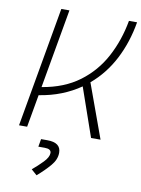

<svg xmlns="http://www.w3.org/2000/svg" viewBox="-102 -761 802 1092"><g transform="rotate(10 299.5 -215.0)"><path d="M39.6 0 161.6 -693.4H208.5L127.9 -236.3Q255.4 -257.3 342.3 -322Q429.2 -386.7 480.5 -482.7Q531.7 -578.6 552.2 -693.4H599.1Q579.6 -576.7 529.1 -478.5Q478.5 -380.4 397 -311.5L510.3 0H455.6L357.9 -280.8Q308.1 -246.1 248.3 -222.4Q188.5 -198.7 119.6 -188L86.4 0ZM187 262.7 154.3 233.9Q186 207.5 214.6 178Q243.2 148.4 243.2 124.5Q243.2 100.6 205.6 100.6H168.9L176.8 55.7H213.4Q291.5 55.7 291.5 114.7Q291.5 153.8 260.5 189.9Q229.5 226.1 187 262.7Z"/></g></svg>

Font: Cascadia Code ExtraLight
Style: Italic
Weight: 200
Italic angle: -10°
Monospace: yes
Designer: Aaron Bell
Foundry: Saja Typeworks
Version: Version 2404.023; ttfautohint (v1.8.4)